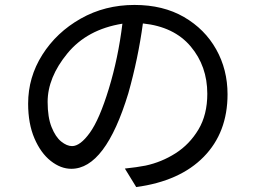

<svg xmlns="http://www.w3.org/2000/svg" viewBox="-20 -734 1040 778"><path d="M272 -142Q305 -142 344 -196Q383 -250 421 -374.5Q459 -499 476 -638Q333 -615 253 -517.5Q173 -420 173 -321Q173 -259 189 -219Q205 -179 228 -160.5Q251 -142 272 -142ZM532 24 486 -51Q534 -56 570 -63Q635 -77 691.5 -113Q748 -149 784 -209Q820 -269 820 -354Q820 -466 752.5 -546Q685 -626 559 -639Q540 -498 500 -356Q407 -50 269 -50Q226 -50 185.5 -82Q145 -114 119.5 -173.5Q94 -233 94 -314Q94 -421 151.5 -512Q209 -603 307 -658.5Q405 -714 525 -714Q641 -714 725.5 -665Q810 -616 856 -534Q902 -452 902 -352Q902 -197 805.5 -98.5Q709 0 532 24Z"/></svg>

Font: Source Han Sans & Saira Hybrid
Style: Regular
Weight: 400
Designer: Ryoko NISHIZUKA 西塚涼子 (kana & ideographs); Paul D. Hunt (Latin, Greek & Cyrillic); Wenlong ZHANG 张文龙 (bopomofo); Sandoll 
Foundry: Adobe Systems Incorporated
Version: Version 1.00;August 2, 2021;FontCreator 13.0.0.2675 64-bit